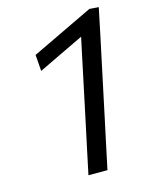

<svg xmlns="http://www.w3.org/2000/svg" viewBox="-106 -756 640 824"><g transform="rotate(-15 214.0 -344.0)"><path d="M183.5 0Q195.5 -55 206 -106.5Q216.5 -157.5 230 -219L275.5 -434Q283.5 -472 291.2 -508.8Q299 -545.5 307 -582.5Q256 -558 205.5 -534L103.5 -485L98 -557.5Q166.5 -590.5 235 -623Q303 -655.5 372 -688.5L413 -685.5Q401.5 -630 389 -570Q376.5 -510 363 -447.5L314.5 -219Q301 -157.5 290.5 -106.5Q280 -55 268 0Z"/></g></svg>

Font: Heraclito
Style: Italic
Weight: 400
Italic angle: -12°
Designer: Kostas Bartsokas (font) & Cristiano Sobral (main changes)
Foundry: Kostas Bartsokas (font) & Cristiano Sobral (main changes)
Version: Version 1.00;July 8, 2020;FontCreator 13.0.0.2655 64-bit